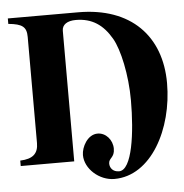

<svg xmlns="http://www.w3.org/2000/svg" viewBox="-54 -728 840 876"><g transform="rotate(-5 366.0 -290.0)"><path d="M14 -676V-651C78 -645 97 -630 97 -584V-98C97 -50 72 -27 14 -25V0H259V-598C259 -626 283 -642 322 -642C397 -642 447 -607 485 -541C515 -489 541 -372 541 -255C541 -107 519 63 459 63C431 63 417 44 417 24C417 -2 444 0 444 -42C444 -82 414 -117 376 -117C330 -117 301 -62 301 -25C301 38 366 96 435 96C603 96 712 -108 712 -319C712 -534 578 -676 336 -676Z"/></g></svg>

Font: STIXGeneral
Style: Bold
Weight: 700
Designer: MicroPress Inc., with final additions and corrections provided by Coen Hoffman, Elsevier (retired)
Version: Version 1.1.0